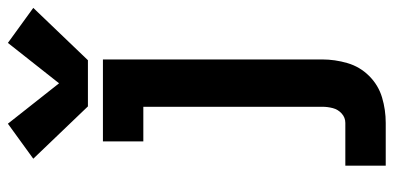

<svg xmlns="http://www.w3.org/2000/svg" viewBox="-282 -536 1022 499"><g transform="rotate(-90 229.5 -286.0)"><path d="M49 205H160Q194 205 226 195.5Q258 186 282 162Q306 138 315.5 105.5Q325 73 325 40V-530H112V-425H202V40Q202 54 198.5 67.5Q195 81 184.5 90.5Q174 100 160 100H49ZM203 -569H323L459 -711L368 -777L263 -644L158 -777L67 -711Z"/></g></svg>

Font: Iosevka Sparkle
Style: Bold
Weight: 700
Designer: Belleve Invis
Foundry: Belleve Invis
Version: Version 4.5.0; ttfautohint (v1.8.3)